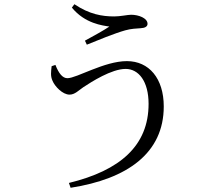

<svg xmlns="http://www.w3.org/2000/svg" viewBox="-20 -828 1040 911"><path d="M225 -514C222 -487 219 -467 229 -445C240 -418 277 -379 310 -379C335 -379 353 -399 375 -414C413 -439 509 -501 576 -501C638 -501 685 -442 685 -335C685 -137 550 -19 307 40L315 63C585 21 757 -102 757 -323C757 -456 687 -538 582 -538C475 -538 344 -457 300 -457C277 -457 259 -479 243 -520ZM499 -702C471 -683 425 -658 383 -635L392 -616C441 -636 524 -670 574 -684C602 -692 630 -693 646 -694C668 -695 680 -702 680 -715C680 -742 638 -758 602 -758C586 -758 551 -750 522 -750C465 -750 404 -760 333 -808L321 -792C383 -716 467 -707 499 -702Z"/></svg>

Font: Noto Serif CJK JP
Style: Regular
Weight: 400
Designer: Ryoko NISHIZUKA 西塚涼子 (kana & ideographs); Frank Grießhammer (Latin, Greek & Cyrillic); Wenlong ZHANG 张文龙 (bopomofo); San
Foundry: Adobe Systems Incorporated
Version: Version 1.000;PS 1;hotconv 16.6.53;makeotf.lib2.5.65590